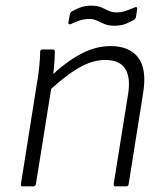

<svg xmlns="http://www.w3.org/2000/svg" viewBox="-20 -659 586 679"><path d="M388 0Q381 0 382 -8L433 -326Q452 -447 352 -447Q322 -447 290.5 -434.5Q259 -422 224 -396.5Q189 -371 147 -332L155 -385Q209 -437 262.5 -466.5Q316 -496 371 -496Q438 -496 469 -455Q500 -414 486 -329L435 -8Q434 0 427 0ZM60 0Q52 0 54 -8L111 -367Q116 -394 119 -424.5Q122 -455 122 -476Q122 -484 130 -484H167Q173 -484 174 -477Q174 -465 173 -447.5Q172 -430 170 -412Q168 -394 166 -378L164 -364L107 -8Q106 -4 104 -2Q102 0 98 0ZM385 -568Q364 -568 349.5 -574Q335 -580 323 -586Q311 -592 295 -592Q278 -592 260.5 -586Q243 -580 231 -574Q226 -572 223.5 -574Q221 -576 222 -581L227 -607Q228 -614 233 -618Q245 -625 262.5 -632Q280 -639 302 -639Q324 -639 338 -633Q352 -627 364 -621Q376 -615 392 -615Q410 -615 427.5 -621.5Q445 -628 457 -633Q461 -635 463.5 -633Q466 -631 465 -626L461 -600Q460 -593 454 -589Q443 -582 425.5 -575Q408 -568 385 -568Z"/></svg>

Font: Sofia Sans Light
Style: Italic
Weight: 300
Italic angle: -9°
Version: Version 4.100-B